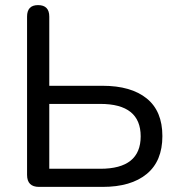

<svg xmlns="http://www.w3.org/2000/svg" viewBox="-20 -732 701 752"><path d="M133 0Q86 0 86 -47V-667Q86 -712 129 -712Q173 -712 173 -667V-396H382Q493 -396 554.5 -346.5Q616 -297 616 -199Q616 -101 554.5 -50.5Q493 0 382 0ZM173 -71H373Q531 -71 531 -198Q531 -325 373 -325H173Z"/></svg>

Font: Chiron GoRound TC N
Style: Regular
Weight: 350
Designer: Ryoko NISHIZUKA 西塚涼子 (kana, bopomofo & ideographs); Paul D. Hunt (Latin, Greek & Cyrillic); Sandoll Communications 산돌커뮤니
Foundry: Adobe
Version: Version 1.000;hotconv 1.1.1;makeotfexe 2.6.0